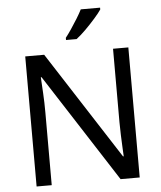

<svg xmlns="http://www.w3.org/2000/svg" viewBox="-61 -997 883 1050"><g transform="rotate(-5 380.0 -472.0)"><path d="M663 0H558L176 -593H172Q174 -558 177 -506Q180 -454 180 -399V0H97V-714H201L582 -123H586Q585 -139 583.5 -171Q582 -203 580.5 -241Q579 -279 579 -311V-714H663ZM528 -934Q516 -916 491 -887.5Q466 -859 437.5 -830.5Q409 -802 385 -784H327V-796Q342 -815 359.5 -841Q377 -867 394 -894.5Q411 -922 422 -944H528Z"/></g></svg>

Font: Go Noto Kurrent-Regular
Style: Regular
Weight: 400
Designer: Monotype Design Team
Foundry: Monotype Imaging Inc.
Version: Version 2.012; ttfautohint (v1.8.4.7-5d5b)